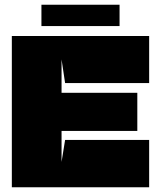

<svg xmlns="http://www.w3.org/2000/svg" viewBox="-20 -791 679 811"><path d="M155 -771H485V-681H155ZM255 -200H610V0H30V-639H610V-440H255L240 -540V-399H560V-238H240V-107Z"/></svg>

Font: Banana Brick
Style: Regular
Weight: 400
Designer: artmaker
Foundry: artmaker
Version: Version 4.000 2011 initial release